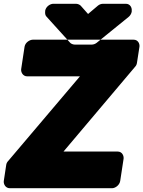

<svg xmlns="http://www.w3.org/2000/svg" viewBox="-22 -958 758 1016"><path d="M314 -156 694 -606C699 -611 702 -619 703 -627L716 -711C718 -727 708 -748 685 -748H152C136 -748 112 -734 108 -711L90 -592C88 -576 99 -554 122 -554H401L22 -107C17 -102 12 -94 11 -86L-2 0C-4 16 7 38 30 38H571C587 38 610 23 614 0L632 -118C634 -134 624 -156 601 -156ZM444 -884 496 -928C504 -935 515 -938 523 -938H644C667 -938 677 -917 675 -901V-896C673 -885 666 -874 658 -868L489 -731C481 -725 472 -722 463 -722H374C364 -722 353 -727 349 -732L224 -870C217 -877 216 -888 217 -897V-901C221 -924 244 -938 260 -938H380C390 -938 400 -933 405 -928Z"/></svg>

Font: Asimov Print
Style: EIt
Weight: 500
Designer: Google
Version: Version 2.000980; 2014